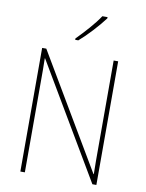

<svg xmlns="http://www.w3.org/2000/svg" viewBox="-101 -1021 829 1092"><g transform="rotate(10 313.5 -475.5)"><path d="M533 0H510L121 -658H119Q120 -623 120 -591Q120 -559 120 -519V0H94V-714H118L506 -58H508Q507 -95 507 -132.5Q507 -170 507 -200V-714H533ZM430 -944Q404 -909 364.5 -866Q325 -823 289 -792H271V-800Q305 -834 341 -875Q377 -916 400 -951H430Z"/></g></svg>

Font: Noto Sans Lao Looped SemiCondensed Thin
Style: Regular
Weight: 100
Width: 4
Designer: Mark Frömberg, Ben Mitchell
Foundry: The Fontpad Ltd
Version: Version 1.002; ttfautohint (v1.8.4.7-5d5b)